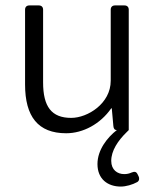

<svg xmlns="http://www.w3.org/2000/svg" viewBox="-20 -479 570 707"><path d="M464.8 156.2C456.1 160.2 447.3 162.1 437.5 162.1C412.1 162.1 389.6 146.5 389.6 113.3C389.6 76.2 414.1 39.1 446.3 7.8C452.1 2 454.1 0 454.1 0V-443.4C454.1 -453.1 448.2 -459 438.5 -459H403.3C393.6 -459 387.7 -453.1 387.7 -443.4V-181.6C387.7 -97.7 302.7 -44.9 242.2 -44.9C169.9 -44.9 138.7 -85.9 138.7 -175.8V-443.4C138.7 -453.1 132.8 -459 123 -459H87.9C78.1 -459 72.3 -453.1 72.3 -443.4V-168C72.3 -49.8 120.1 11.7 223.6 11.7C286.1 11.7 349.6 -22.5 389.6 -80.1H391.6L397.5 -14.6C398.4 -4.9 402.3 0 410.2 0C376 26.4 338.9 72.3 338.9 125C338.9 180.7 377 208 424.8 208C443.4 208 467.8 201.2 485.4 191.4C493.2 186.5 494.1 177.7 490.2 169.9L486.3 162.1C481.4 152.3 474.6 152.3 464.8 156.2Z"/></svg>

Font: Ed Sans Neue Light
Style: Regular
Weight: 300
Designer: Stephen Hutchings
Version: Version 1.004;PS 001.004;hotconv 1.0.88;makeotf.lib2.5.64775